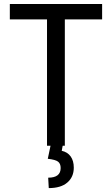

<svg xmlns="http://www.w3.org/2000/svg" viewBox="-20 -731 561 963"><path d="M492.2 -633.8H305.2V0H215.8V-633.8H29.3V-710.9H492.2ZM294.4 0 289.6 25.4Q318.8 31.7 334.5 53.7Q350.1 75.7 350.1 109.9Q350.1 156.7 317.6 184.6Q285.2 212.4 224.6 212.4L221.7 160.2Q284.2 160.2 284.2 111.8Q284.2 89.8 271.2 79.8Q258.3 69.8 219.7 65.4L233.4 0Z"/></svg>

Font: MAUL Condensed
Style: Condensed Regular
Weight: 400
Designer: MAUL
Version: Version 1.0; 2020; ttfautohint (v1.8.3)